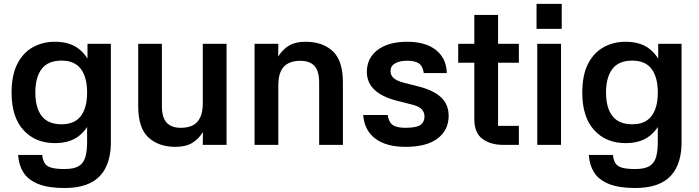

<svg xmlns="http://www.w3.org/2000/svg" viewBox="-20 -738 3563 978"><path d="M259 -9Q160 -9 99.5 -75.3Q39 -141.7 39 -266Q39 -355 68 -412.2Q97 -469.3 147.2 -497.3Q197.3 -525.3 259 -525.3Q334 -525.3 379.7 -490.3Q425.3 -455.3 446 -396.7Q466.7 -338 466.7 -266Q466.7 -195 446 -136.7Q425.3 -78.3 379.7 -43.7Q334 -9 259 -9ZM293.7 -105Q360 -105 391.8 -147Q423.7 -189 423.7 -266.7Q423.7 -344.7 391.8 -387Q360 -429.3 293.7 -429.3Q225 -429.3 192.5 -387Q160 -344.7 160 -266.7Q160 -189 192.5 -147Q225 -105 293.7 -105ZM425.7 -515H544.7V-18.7H423.7V-410.7L425.7 -418ZM544.7 -29Q548.3 93.3 490.7 156.5Q433 219.7 309 219.7Q225.3 219.7 174 198.8Q122.7 178 99 140Q75.3 102 72.3 51.3H194.7Q197.7 75.3 206.7 91.7Q215.7 108 239.3 115.5Q263 123 309 123Q357 123 381.8 107.7Q406.7 92.3 415.7 59Q424.7 25.7 423.7 -29Z M1013 -515H1134V0H1013L1013.7 -65.3Q991 -28.7 958 -9.3Q925 10 873.7 10Q787.7 10 735.8 -38Q684 -86 684 -197.7V-515H804.7L804.7 -198Q804.7 -139 829 -113Q853.3 -87 901.3 -87Q938.7 -87 963.2 -100.2Q987.7 -113.3 1000.3 -140.8Q1013 -168.3 1013 -212.3Z M1397.7 0H1276.7V-515H1397.7L1397 -450Q1420.3 -487 1453 -506.2Q1485.7 -525.3 1537 -525.3Q1623 -525.3 1674.8 -477.5Q1726.7 -429.7 1726.7 -317.7V0H1605.7V-317.3Q1605.7 -376.7 1581.5 -402.5Q1557.3 -428.3 1509.3 -428.3Q1473 -428.3 1448 -415.2Q1423 -402 1410.3 -374.7Q1397.7 -347.3 1397.7 -303Z M2138.7 -365.7Q2133.3 -401.7 2113.3 -415.2Q2093.3 -428.7 2054.3 -428.7Q2015.3 -428.7 1992.3 -415.3Q1969.3 -402 1969.3 -376.3Q1969.3 -354.3 1985.2 -340.2Q2001 -326 2038 -316.3L2110.3 -298Q2186.7 -279 2226 -242.7Q2265.3 -206.3 2265.3 -148.3Q2265.3 -75 2209 -32.5Q2152.7 10 2046.3 10Q1947.3 10 1891.7 -32Q1836 -74 1830 -152.3H1955Q1959.3 -117.3 1979.5 -102.2Q1999.7 -87 2044.3 -87Q2102 -87 2122.2 -102Q2142.3 -117 2142.3 -143.3Q2142.3 -167.3 2127.2 -182.3Q2112 -197.3 2076 -206L2003.7 -224.3Q1927.7 -243.3 1888.2 -280Q1848.7 -316.7 1848.7 -372Q1848.7 -442 1903.5 -483.7Q1958.3 -525.3 2054.3 -525.3Q2147.3 -525.3 2200.7 -483.2Q2254 -441 2256 -365.7Z M2623 -418.3H2517V-96.7H2623V0H2543.3Q2478.7 0 2437.3 -30.7Q2396 -61.3 2396 -131V-418.3H2314V-515H2396V-662H2517V-515H2623Z M2837.7 -515V0H2716.7V-515ZM2713 -718.3H2841.3V-591H2713Z M3166 -9Q3067 -9 3006.5 -75.3Q2946 -141.7 2946 -266Q2946 -355 2975 -412.2Q3004 -469.3 3054.2 -497.3Q3104.3 -525.3 3166 -525.3Q3241 -525.3 3286.7 -490.3Q3332.3 -455.3 3353 -396.7Q3373.7 -338 3373.7 -266Q3373.7 -195 3353 -136.7Q3332.3 -78.3 3286.7 -43.7Q3241 -9 3166 -9ZM3200.7 -105Q3267 -105 3298.8 -147Q3330.7 -189 3330.7 -266.7Q3330.7 -344.7 3298.8 -387Q3267 -429.3 3200.7 -429.3Q3132 -429.3 3099.5 -387Q3067 -344.7 3067 -266.7Q3067 -189 3099.5 -147Q3132 -105 3200.7 -105ZM3332.7 -515H3451.7V-18.7H3330.7V-410.7L3332.7 -418ZM3451.7 -29Q3455.3 93.3 3397.7 156.5Q3340 219.7 3216 219.7Q3132.3 219.7 3081 198.8Q3029.7 178 3006 140Q2982.3 102 2979.3 51.3H3101.7Q3104.7 75.3 3113.7 91.7Q3122.7 108 3146.3 115.5Q3170 123 3216 123Q3264 123 3288.8 107.7Q3313.7 92.3 3322.7 59Q3331.7 25.7 3330.7 -29Z"/></svg>

Font: 42dot Sans Light
Style: Regular
Weight: 300
Designer: 42dot
Version: Version 1.000